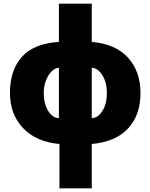

<svg xmlns="http://www.w3.org/2000/svg" viewBox="-20 -780 815 1040"><path d="M477 -553Q606 -542 673.5 -467.5Q741 -393 741 -276Q741 -157 674 -84.5Q607 -12 477 0V240H302V0Q174 -12 104 -87Q34 -162 34 -276Q34 -400 98.5 -472Q163 -544 299 -553V-760H477ZM477 -140Q511 -141 535 -179.5Q559 -218 559 -276Q559 -333 535 -372Q511 -411 477 -413ZM217 -276Q217 -218 241 -179.5Q265 -141 299 -140V-413Q278 -412 259.5 -393.5Q241 -375 229 -344Q217 -313 217 -276Z"/></svg>

Font: Noto Sans Display Black Narrow
Style: Regular
Weight: 900
Width: 4
Designer: Monotype Design team
Foundry: Monotype Imaging Inc.
Version: Version 1.000